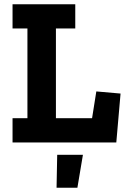

<svg xmlns="http://www.w3.org/2000/svg" viewBox="-20 -670 598 903"><path d="M527 0H39V-114H109V-536H39V-650H334V-536H243V-114H413L433 -240L547 -230ZM370 58 344 213H246L249 58Z"/></svg>

Font: Zilla Slab Bold
Style: Bold
Weight: 700
Designer: Typotheque.com
Foundry: Typotheque type foundry
Version: Version 1.1; 2017; ttfautohint (v1.6)